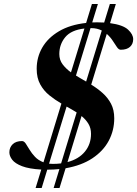

<svg xmlns="http://www.w3.org/2000/svg" viewBox="-20 -839 688 963"><path d="M158.5 104 187 11.5Q125.5 8 90.5 -5.5Q55.5 -19 41.2 -37.8Q27 -56.5 27 -75Q27 -99.5 43.5 -115.5Q60 -131.5 90.5 -131.5Q100.5 -131.5 109 -119Q117.5 -106.5 128.2 -88.2Q139 -70 155.5 -52.5Q172 -35 198 -25L288 -319.5Q256 -338 227.8 -360.8Q199.5 -383.5 181.8 -415.8Q164 -448 164 -494Q164 -552 192.2 -600.8Q220.5 -649.5 275.8 -682.2Q331 -715 412 -724L441 -819H471L442.5 -726.5Q455 -727 468 -727Q486 -727 502.5 -726L531 -819H561L532 -723Q597 -714 622.5 -690.2Q648 -666.5 648 -642.5Q648 -618.5 632 -604Q616 -589.5 585.5 -589.5Q575.5 -589.5 566.5 -602.8Q557.5 -616 545.5 -634.5Q533.5 -653 515.5 -669L437.5 -414.5Q468 -396 494.2 -372.8Q520.5 -349.5 536.8 -318.8Q553 -288 553 -245.5Q553 -185 525.5 -133.2Q498 -81.5 443.5 -45.2Q389 -9 309 5L278.5 104H249L278 9Q249.5 12 218.5 12H217L189 104ZM437 -698H434L361 -460Q373 -452.5 386 -445Q399 -437.5 412 -430L490.5 -686Q479.5 -691.5 466.2 -694.8Q453 -698 437 -698ZM277.5 -568Q277.5 -538.5 294 -516.5Q310.5 -494.5 336 -476L403.5 -696Q337 -688.5 307.2 -652.5Q277.5 -616.5 277.5 -568ZM245 -17Q267 -17 286.5 -19.5L364.5 -275Q352.5 -282.5 339.8 -290Q327 -297.5 314 -304.5L226 -18Q235.5 -17 245 -17ZM436.5 -167.5Q436.5 -196.5 423.5 -218Q410.5 -239.5 389 -257L318.5 -26Q375 -41 405.8 -78.5Q436.5 -116 436.5 -167.5Z"/></svg>

Font: Newsreader 72pt SemiBold
Style: Italic
Weight: 600
Italic angle: -17°
Designer: Hugues Gentile
Foundry: Production Type
Version: Version 1.003; ttfautohint (v1.8.3)